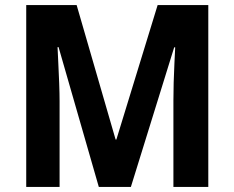

<svg xmlns="http://www.w3.org/2000/svg" viewBox="-20 -734 920 754"><path d="M368 0 210 -549H206Q207 -524 209 -485.5Q211 -447 212.5 -406.5Q214 -366 214 -336V0H83V-714H281L434 -186H437L599 -714H798V0H661V-340Q661 -370 662 -409Q663 -448 665 -486Q667 -524 668 -548H664L494 0Z"/></svg>

Font: Noto Sans Tamil SemiCondensed
Style: Bold
Weight: 700
Width: 4
Designer: Jelle Bosma - Monotype Design Team
Foundry: Monotype Imaging Inc.
Version: Version 2.004; ttfautohint (v1.8.4.7-5d5b)